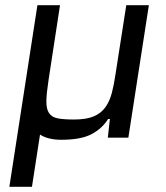

<svg xmlns="http://www.w3.org/2000/svg" viewBox="-20 -530 638 739"><path d="M16 0ZM16 189 124 -510H211L167 -223Q159 -171 158.5 -141Q158 -111 168.5 -95Q179 -79 202 -74.5Q225 -70 265 -70Q312 -70 340.5 -82Q369 -94 385.5 -117Q402 -140 410.5 -172.5Q419 -205 425 -247L466 -510H553L474 0H395L403 -72H396Q374 -36 333 -14Q292 8 216 8Q165 8 134 -12L103 189Z"/></svg>

Font: Azeri Sans
Style: Italic
Weight: 400
Designer: Hector Gatti & Omnibus-Type (original fonts) / Cristiano Sobral (main changes and remastering)
Foundry: Omnibus-Type
Version: Version 0.07;August 21, 2020;FontCreator 13.0.0.2681 64-bit;